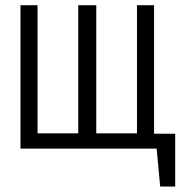

<svg xmlns="http://www.w3.org/2000/svg" viewBox="-20 -558 678 721"><path d="M637.9 -55.9V142.6H581.5L568.2 0H56.9V-538.5H121V-57.4H273.8V-538.5H341.5V-57.4H494.4V-538.5H558.5V-55.9Z"/></svg>

Font: Fira Code Light
Style: Regular
Weight: 300
Monospace: yes
Designer: Carrois Corporate, Edenspiekermann AG, Nikita Prokopov
Foundry: Carrois Corporate, Edenspiekermann AG, Nikita Prokopov
Version: Version 6.000; ttfautohint (v1.8.2) -l 8 -r 50 -G 200 -x 14 